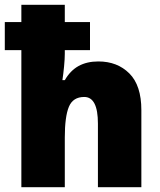

<svg xmlns="http://www.w3.org/2000/svg" viewBox="-23 -780 668 800"><path d="M247 -760V-688H352V-571H247V-556Q247 -535 244 -503.5Q241 -472 237 -446H247Q270 -486 304.5 -505Q339 -524 387 -524Q466 -524 516 -474Q566 -424 566 -321V0H385V-265Q385 -376 328 -376Q281 -376 264 -335Q247 -294 247 -207V0H66V-571H-3V-688H66V-760Z"/></svg>

Font: Noto Sans Gujarati SemiCondensed Black
Style: Regular
Weight: 900
Width: 4
Designer: Jelle Bosma - Monotype Design Team, Universal Thirst
Foundry: Monotype Imaging Inc.
Version: Version 2.106; ttfautohint (v1.8.4.7-5d5b)